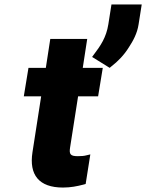

<svg xmlns="http://www.w3.org/2000/svg" viewBox="-20 -833 657 863"><path d="M87 -400H165L126 -149C110 -47 155 10 263 10C298 10 327 4 354 -3L365 -6L386 -139L369 -135C359 -132 345 -131 330 -131C297 -131 290 -139 295 -170L331 -400H421L442 -528H352L372 -658H206L186 -528H108ZM394 -577 473 -528 480 -534C510 -557 538 -586 559 -620C578 -649 597 -683 603 -724L617 -813H481L467 -724C458 -665 431 -626 402 -588Z"/></svg>

Font: Asimov Pro
Style: UltObl
Weight: 900
Designer: Google
Version: Version 2.000980; 2014